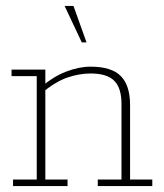

<svg xmlns="http://www.w3.org/2000/svg" viewBox="-20 -628 552 648"><path d="M24 0V-22H104V-371H19V-393H133V-341L121 -336Q159 -369 202.5 -386Q246 -403 286 -403Q356 -403 387.5 -371.5Q419 -340 419 -273V-22H494V0H310V-22H390V-278Q390 -331 365.5 -355.5Q341 -380 286 -380Q248 -380 208 -366.5Q168 -353 118 -312L133 -335V-22H208V0ZM256 -485 198 -608H228L272 -485Z"/></svg>

Font: Rokkitt Thin
Style: Regular
Weight: 250
Version: Version 3.103